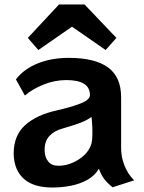

<svg xmlns="http://www.w3.org/2000/svg" viewBox="-20 -825 642 856"><path d="M301 -706 151 -602 104 -656 243 -805H357L499 -656L451 -602ZM482 10Q457 -10 443.5 -28.5Q430 -47 421 -73Q403 -42 370 -23.5Q337 -5 296.5 3Q256 11 214 11Q129 11 86 -28Q43 -67 41 -137V-141Q41 -221 92 -267Q143 -313 234 -333Q296 -347 338.5 -363.5Q381 -380 381 -401Q381 -468 276 -468Q223 -468 173 -447.5Q123 -427 91 -399L51 -471Q86 -517 147.5 -542Q209 -567 287 -567Q403 -567 461.5 -524.5Q520 -482 520 -391V-164Q520 -125 535 -87Q550 -49 578 -21ZM179 -151Q180 -124 195 -105Q210 -86 240 -86Q284 -86 326 -111Q368 -136 384 -174Q389 -185 390.5 -201.5Q392 -218 392 -236Q392 -262 390 -283Q388 -304 388 -304Q366 -287 331.5 -275Q297 -263 259 -252Q222 -242 200.5 -219Q179 -196 179 -158Z"/></svg>

Font: RocknRoll One
Style: Regular
Weight: 400
Designer: Fontworks Inc.
Foundry: Fontworks Inc.
Version: Version 1.100